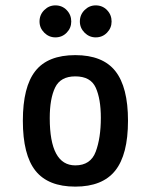

<svg xmlns="http://www.w3.org/2000/svg" viewBox="-20 -685 561 714"><path d="M65 -236Q65 -362 111.5 -421Q158 -480 260 -480Q362 -480 409 -420.5Q456 -361 456 -236Q456 -110 408.5 -50.5Q361 9 260 9Q159 9 112 -50Q65 -109 65 -236ZM355 -247Q355 -317 336 -359Q317 -401 260 -401Q205 -401 185 -359.5Q165 -318 165 -246Q165 -70 260 -70Q317 -70 336 -121Q355 -172 355 -247ZM127 -605Q127 -630 144.5 -647.5Q162 -665 186 -665Q211 -665 228 -647.5Q245 -630 245 -605Q245 -581 228 -563.5Q211 -546 186 -546Q162 -546 144.5 -563.5Q127 -581 127 -605ZM277 -605Q277 -630 294.5 -647.5Q312 -665 336 -665Q361 -665 378 -647.5Q395 -630 395 -605Q395 -581 378 -563.5Q361 -546 336 -546Q312 -546 294.5 -563.5Q277 -581 277 -605Z"/></svg>

Font: El Messiri Medium
Style: Regular
Weight: 500
Designer: Mohamed Gaber
Foundry: Kief Type Foundry
Version: Version 2.007